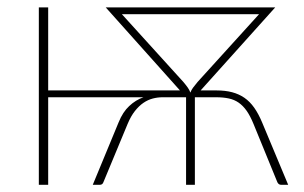

<svg xmlns="http://www.w3.org/2000/svg" viewBox="-20 -514 845 534"><path d="M490 -286Q498 -276.5 502.5 -270Q507 -263.5 509.5 -256.5Q512 -263.5 516.8 -270Q521.5 -276.5 529.5 -286L700.5 -474.5H319ZM781.5 0H762Q755 0 751.5 -7L685 -169.5Q676 -191.5 666 -205.8Q656 -220 643.8 -228.5Q631.5 -237 616.2 -240.2Q601 -243.5 581 -243.5H522V0H497.5V-243.5H432Q418.5 -243.5 405 -240Q391.5 -236.5 379 -228Q366.5 -219.5 355.2 -205.2Q344 -191 335 -169.5L267.5 -7Q265 0 257.5 0H238L310 -174Q321.5 -202.5 339.5 -219.2Q357.5 -236 379 -243.5H114V0H88V-493.5H114V-262.5H480.5L274 -493.5H745.5L538 -262.5H582.5Q606.5 -262.5 625.5 -257.5Q644.5 -252.5 659.8 -242Q675 -231.5 687 -214.5Q699 -197.5 709 -173.5Z"/></svg>

Font: Lato ExtraLight
Style: Regular
Weight: 275
Designer: Lukasz Dziedzic with Adam Twardoch and Botio Nikoltchev
Foundry: tyPoland Lukasz Dziedzic
Version: Version 2.015; 2015-08-06; http://www.latofonts.com/